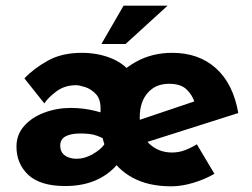

<svg xmlns="http://www.w3.org/2000/svg" viewBox="-20 -644 889 676"><path d="M210 11Q122 11 80 -28Q38 -67 38 -128Q38 -170 65 -200.5Q92 -231 136 -247.5Q180 -264 229 -264Q273 -264 315.5 -253.5Q358 -243 380 -230L358 -150Q330 -164 312 -169Q294 -174 262 -174Q230 -174 211 -164Q192 -154 192 -131Q192 -109 208 -97Q224 -85 250 -85Q278 -85 306 -101Q334 -117 347 -135V-173H399V-73Q369 -33 321 -11Q273 11 210 11ZM334 -227V-263Q334 -296 317 -313.5Q300 -331 279.5 -337.5Q259 -344 248 -344Q208 -344 179 -322.5Q150 -301 136 -280L66 -368Q99 -403 148.5 -430.5Q198 -458 268 -458Q322 -458 367.5 -440.5Q413 -423 441 -388.5Q469 -354 469 -301V-281ZM583 12Q503 12 447.5 -18Q392 -48 363 -101Q334 -154 334 -223Q334 -289 368 -342Q402 -395 459 -426.5Q516 -458 586 -458Q680 -458 740.5 -403.5Q801 -349 819 -246L479 -138L448 -214L694 -297L665 -284Q657 -310 636.5 -329.5Q616 -349 575 -349Q528 -349 500 -317Q472 -285 472 -231Q472 -170 505 -138.5Q538 -107 586 -107Q609 -107 630.5 -115Q652 -123 673 -136L735 -32Q700 -12 659.5 0Q619 12 583 12ZM570 -624 422 -489H337L415 -624Z"/></svg>

Font: Reem Kufi Fun
Style: Bold
Weight: 700
Designer: Khaled Hosny
Version: Version 1.005